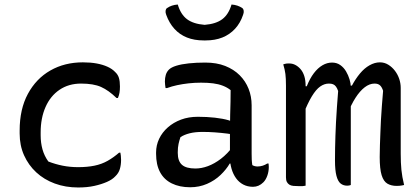

<svg xmlns="http://www.w3.org/2000/svg" viewBox="-20 -819 1840 850"><path d="M347 -543Q381 -543 408 -538Q435 -533 456 -523.5Q477 -514 490 -500Q502 -489 506.5 -474Q511 -459 511 -436Q511 -420 509 -408.5Q507 -397 502 -385H496Q461 -419 427.5 -434Q394 -449 339 -449Q284 -449 243.5 -421.5Q203 -394 181.5 -345Q160 -296 160 -233V-220Q160 -187 168 -158Q176 -129 194 -104Q225 -92 257.5 -85.5Q290 -79 326 -79Q366 -79 398 -85.5Q430 -92 456.5 -107Q483 -122 507 -143H513Q514 -137 515 -129.5Q516 -122 516 -111Q516 -89 510.5 -70.5Q505 -52 490 -38Q477 -24 453 -13.5Q429 -3 397.5 4Q366 11 326 11Q270 11 222.5 -6.5Q175 -24 140.5 -56Q106 -88 86.5 -131.5Q67 -175 67 -228V-241Q67 -336 103.5 -403.5Q140 -471 203 -507Q266 -543 347 -543Z M1094 -353Q1094 -326 1094 -299.5Q1094 -273 1094 -246Q1094 -219 1094 -192.5Q1094 -166 1094 -139Q1094 -124 1094.5 -112.5Q1095 -101 1097 -88Q1102 -85 1108 -83.5Q1114 -82 1120 -82Q1132 -82 1143 -85.5Q1154 -89 1163 -95H1169Q1169 -91 1169.5 -88Q1170 -85 1170 -80Q1170 -60 1163.5 -41.5Q1157 -23 1146 -12Q1136 -2 1124.5 3Q1113 8 1100 8Q1076 8 1057 -2Q1038 -12 1025 -30Q1012 -48 1005 -72Q998 -96 998 -122Q998 -153 998 -186Q998 -219 998 -243Q998 -282 999 -312Q1000 -342 1000.5 -368Q1001 -394 1001 -420Q986 -432 966.5 -439.5Q947 -447 923.5 -450Q900 -453 870 -453Q841 -453 814.5 -450Q788 -447 764.5 -442Q741 -437 719 -429H713Q712 -435 711 -443Q710 -451 710 -458Q710 -474 714 -487.5Q718 -501 728 -511Q738 -521 760.5 -528Q783 -535 816 -538.5Q849 -542 889 -542Q939 -542 977 -527Q1015 -512 1041 -486Q1067 -460 1080.5 -426Q1094 -392 1094 -353ZM767 -142Q767 -106 785.5 -89.5Q804 -73 845 -73Q872 -73 900.5 -83.5Q929 -94 958 -116Q987 -138 1014 -174L1018 -95H997Q982 -69 956.5 -44.5Q931 -20 896.5 -5Q862 10 822 10Q775 10 740.5 -7Q706 -24 688.5 -57Q671 -90 671 -138V-144Q671 -176 684.5 -204.5Q698 -233 723 -255Q748 -277 781.5 -289.5Q815 -302 856 -302Q896 -302 931.5 -298Q967 -294 992.5 -286.5Q1018 -279 1028 -272Q1034 -267 1037 -259.5Q1040 -252 1041.5 -242Q1043 -232 1043 -217Q1015 -224 987 -227.5Q959 -231 931.5 -233Q904 -235 877 -235Q844 -235 820 -229Q796 -223 779 -212Q774 -198 770.5 -182Q767 -166 767 -145ZM886 -709Q936 -713 964 -734Q992 -755 1005 -799Q1019 -798 1031 -794Q1043 -790 1053 -783Q1058 -779 1059 -771Q1060 -763 1056 -753Q1044 -717 1020.5 -691.5Q997 -666 964.5 -653Q932 -640 890 -640H882Q840 -640 807.5 -653Q775 -666 752 -691.5Q729 -717 716 -753Q712 -763 713 -771Q714 -779 719 -783Q729 -790 741 -794Q753 -798 767 -799Q780 -755 808 -734Q836 -713 886 -709Z M1769 0Q1765 1 1759.5 2Q1754 3 1748.5 3.5Q1743 4 1736 4Q1712 4 1695 -6Q1678 -16 1669.5 -43.5Q1661 -71 1661 -124Q1661 -150 1662 -177Q1663 -204 1664 -231.5Q1665 -259 1666.5 -288Q1668 -317 1670.5 -349Q1673 -381 1676 -417Q1671 -433 1662.5 -441Q1654 -449 1638 -449Q1616 -449 1594.5 -432.5Q1573 -416 1553.5 -385.5Q1534 -355 1519 -315V-440H1538Q1554 -470 1573.5 -493.5Q1593 -517 1616 -530Q1639 -543 1662 -543Q1682 -543 1699 -532.5Q1716 -522 1728.5 -505.5Q1741 -489 1747.5 -469.5Q1754 -450 1754 -430Q1754 -393 1754 -357Q1754 -321 1754 -284.5Q1754 -248 1754 -211.5Q1754 -175 1754 -139Q1754 -98 1757 -67.5Q1760 -37 1769 0ZM1533 0Q1531 1 1528.5 1.5Q1526 2 1523 2.5Q1520 3 1517 3Q1500 3 1488 -6.5Q1476 -16 1469.5 -40.5Q1463 -65 1463 -109Q1463 -137 1463.5 -164Q1464 -191 1465 -219Q1466 -247 1467.5 -278Q1469 -309 1471.5 -343Q1474 -377 1477 -416Q1473 -428 1467.5 -435.5Q1462 -443 1454.5 -446Q1447 -449 1436 -449Q1416 -449 1397.5 -436Q1379 -423 1360.5 -392.5Q1342 -362 1321 -309L1319 -437H1338Q1352 -472 1369.5 -495Q1387 -518 1407.5 -530Q1428 -542 1450 -542Q1471 -542 1486.5 -531Q1502 -520 1512 -503Q1522 -486 1527.5 -467.5Q1533 -449 1533 -434Q1533 -380 1533 -326Q1533 -272 1533 -217.5Q1533 -163 1533 -108.5Q1533 -54 1533 0ZM1333 3Q1330 3 1326.5 4Q1323 5 1319.5 5Q1316 5 1312 5Q1308 5 1303 5Q1290 5 1279 4Q1268 3 1261 -1.5Q1254 -6 1250 -13.5Q1246 -21 1246 -34Q1246 -102 1246 -169.5Q1246 -237 1246 -304.5Q1246 -372 1246 -440Q1246 -472 1243.5 -491.5Q1241 -511 1234 -534Q1237 -535 1240.5 -536Q1244 -537 1247.5 -537.5Q1251 -538 1254.5 -538Q1258 -538 1261 -538Q1275 -538 1287.5 -531.5Q1300 -525 1310.5 -513Q1321 -501 1327 -482.5Q1333 -464 1333 -438Q1333 -365 1333 -291Q1333 -217 1333 -144Q1333 -71 1333 3Z"/></svg>

Font: Recursive Monospace Casual
Style: Regular
Weight: 400
Version: Version 1.047